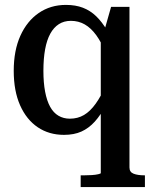

<svg xmlns="http://www.w3.org/2000/svg" viewBox="-20 -540 623 783"><path d="M309 223V175H324Q339 175 354.5 174Q370 173 380.5 170.5Q391 168 391 166V-392L402 -403L433 -512H508V143Q508 162 525 168.5Q542 175 569 175H571V223ZM249 -520Q288 -520 318 -508.5Q348 -497 372 -474Q396 -451 418 -414L412 -322Q394 -367 372.5 -396.5Q351 -426 325.5 -440.5Q300 -455 269 -455Q241 -455 220 -441.5Q199 -428 185 -402.5Q171 -377 164 -339Q157 -301 157 -251Q157 -203 164 -166Q171 -129 184.5 -104.5Q198 -80 218.5 -68Q239 -56 265 -56Q297 -56 322.5 -71Q348 -86 370.5 -117.5Q393 -149 413 -195V-113Q391 -71 366.5 -44Q342 -17 312 -3.5Q282 10 241 10Q180 10 134 -21Q88 -52 62 -110.5Q36 -169 36 -251Q36 -334 63 -394Q90 -454 138 -487Q186 -520 249 -520Z"/></svg>

Font: Roboto Serif 28pt Condensed Medium
Style: Regular
Weight: 500
Width: 3
Designer: Greg Gazdowicz
Foundry: Commercial Type
Version: Version 1.008